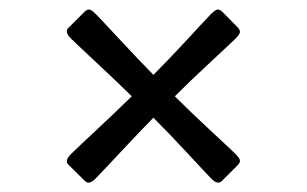

<svg xmlns="http://www.w3.org/2000/svg" viewBox="-20 -459 651 407"><path d="M450.2 -75.2Q441.4 -66.4 427.7 -80.6Q418.9 -89.4 379.2 -132.3Q339.4 -175.3 305.2 -209.5Q274.9 -178.7 233.9 -134.8Q192.9 -90.8 182.6 -80.6Q168.9 -66.4 160.2 -75.2L125 -109.9Q116.2 -118.2 130.4 -132.3Q140.6 -142.6 184.6 -183.6Q228.5 -224.6 259.3 -254.9Q228.5 -285.2 184.6 -326.2Q140.6 -367.2 130.4 -377.4Q116.2 -391.6 125 -399.9L160.2 -435.1Q166 -439.9 170.7 -438.5Q175.3 -437 182.6 -429.7Q192.9 -419.4 233.9 -375.2Q274.9 -331.1 305.2 -300.3Q339.4 -334.5 379.2 -377.7Q418.9 -420.9 427.7 -429.7Q435.1 -437 439.7 -438.5Q444.3 -439.9 450.2 -435.1L484.9 -399.9Q489.7 -394 488.3 -389.4Q486.8 -384.8 479.5 -377.4Q469.7 -367.7 427 -328.1Q384.3 -288.6 350.6 -254.9Q384.3 -221.2 427 -181.6Q469.7 -142.1 479.5 -132.3Q486.8 -125 488.3 -120.4Q489.7 -115.7 484.9 -109.9Z"/></svg>

Font: Cooper* Medium
Style: Regular
Weight: 500
Designer: Owen Earl
Foundry: indestructible type*
Version: Version 0.001